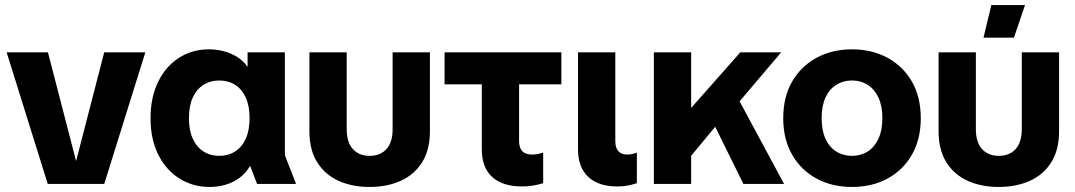

<svg xmlns="http://www.w3.org/2000/svg" viewBox="-20 -730 4265 762"><path d="M169.5 0 6.4 -522.2H170.3L282 -90.6L393.6 -522.2H556.8L393.7 0Z M811.4 12Q745.6 12 692.3 -21.4Q638.9 -54.8 608.2 -116.1Q577.5 -177.4 577.5 -260.5Q577.5 -343.6 607.5 -405.1Q637.5 -466.7 690.1 -500.4Q742.7 -534.2 809.3 -534.2Q840 -534.2 868.5 -526.6Q897.1 -519 921.3 -503.9Q945.5 -488.8 962.6 -464.6V-522.2H1110.6V-114L1155 0H1000.2L972.7 -71.9Q955.5 -42.2 930 -23.7Q904.6 -5.3 874.4 3.4Q844.3 12 811.4 12ZM849.9 -111.5Q885.8 -111.5 912.9 -128.8Q940.1 -146.1 955.3 -179.4Q970.5 -212.6 970.5 -261.2Q970.5 -309.8 955.3 -343.1Q940.1 -376.3 912.9 -393.5Q885.8 -410.6 849.9 -410.6Q815 -410.6 787.7 -393.5Q760.3 -376.3 745.1 -343.1Q729.9 -309.8 729.9 -261.2Q729.9 -212.6 745.1 -179.4Q760.3 -146.1 787.7 -128.8Q815 -111.5 849.9 -111.5Z M1446.8 12Q1377.5 12 1323.6 -12.4Q1269.6 -36.9 1238.8 -86.1Q1208 -135.4 1208 -209.4V-522.2H1356V-217.4Q1356 -165.2 1380.5 -138.4Q1404.9 -111.5 1446.8 -111.5Q1489.3 -111.5 1513.8 -138.4Q1538.2 -165.2 1538.2 -217.4V-522.2H1686.2V-209.4Q1686.2 -135.4 1655.4 -86.1Q1624.6 -36.9 1570.4 -12.4Q1516.3 12 1446.8 12Z M2052.6 10Q1974.5 10 1933.3 -27.7Q1892.1 -65.4 1892.1 -138.3V-449H2040.1V-170.8Q2040.1 -143.5 2052.8 -130.1Q2065.4 -116.7 2092 -116.7Q2100.9 -116.7 2111.7 -118.3Q2122.5 -120 2135.7 -124.5V-2.9Q2113.2 3.6 2093.7 6.8Q2074.2 10 2052.6 10ZM1744.4 -395.3V-522.2H2207.9V-395.3Z M2429 10Q2356.1 10 2315 -27.7Q2274 -65.4 2274 -138.3V-522.2H2422V-170.8Q2422 -143.5 2434 -130.1Q2446 -116.7 2469.5 -116.7Q2477.7 -116.7 2487.1 -118.3Q2496.4 -120 2507.5 -124.5V-2.9Q2487 3.6 2469.3 6.8Q2451.5 10 2429 10Z M2687.3 -68.6V-289.5H2712.2L2918 -522.2H3080.2L2871.9 -276.7L2850.8 -265.9ZM2575 0V-522.2H2723V0ZM2930.4 0 2788.6 -287.4 2869.1 -413.7 3091.8 0Z M3361.4 12Q3282.4 12 3220.7 -21.3Q3159 -54.6 3123.8 -115.9Q3088.5 -177.2 3088.5 -260.9Q3088.5 -345.4 3123.8 -406.3Q3159 -467.3 3220.7 -500.7Q3282.4 -534.2 3361.4 -534.2Q3440.7 -534.2 3502.3 -500.7Q3563.9 -467.3 3599.1 -406.3Q3634.3 -345.4 3634.3 -260.9Q3634.3 -177.2 3599.1 -115.9Q3563.9 -54.6 3502.3 -21.3Q3440.7 12 3361.4 12ZM3361.4 -111.5Q3396.6 -111.5 3423.7 -128.8Q3450.8 -146.1 3466.3 -179.4Q3481.9 -212.6 3481.9 -260.9Q3481.9 -309.6 3466.3 -342.8Q3450.8 -376 3423.7 -393.3Q3396.6 -410.6 3361.4 -410.6Q3326.3 -410.6 3298.8 -393.3Q3271.3 -376 3256.1 -342.8Q3240.9 -309.6 3240.9 -260.9Q3240.9 -212.6 3256.1 -179.4Q3271.3 -146.1 3298.8 -128.8Q3326.3 -111.5 3361.4 -111.5Z M3943.8 12Q3874.5 12 3820.6 -12.4Q3766.6 -36.9 3735.8 -86.1Q3705 -135.4 3705 -209.4V-522.2H3853V-217.4Q3853 -165.2 3877.5 -138.4Q3901.9 -111.5 3943.8 -111.5Q3986.3 -111.5 4010.8 -138.4Q4035.2 -165.2 4035.2 -217.4V-522.2H4183.2V-209.4Q4183.2 -135.4 4152.4 -86.1Q4121.6 -36.9 4067.4 -12.4Q4013.3 12 3943.8 12ZM3883.2 -580.5 3914.4 -710H4048.1L4004.1 -580.5Z"/></svg>

Font: TikTok Sans Light
Style: Regular
Weight: 300
Version: Version 4.000